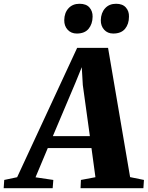

<svg xmlns="http://www.w3.org/2000/svg" viewBox="-100 -999 784 1019"><path d="M-80.5 0 -77.5 -44 -9 -58.5 309.5 -745H473.5L590.5 -59L664 -44L661 0H327.5L329.5 -44L406.5 -58.5L385.5 -213H153.5L88.5 -58L183 -44L179.5 0ZM180.5 -276.5H377L339.5 -547.5L334 -642.5L300 -559ZM307.5 -821Q277.5 -821 259 -841.2Q240.5 -861.5 241 -892Q241.5 -931 263.5 -955Q285.5 -979 322 -979Q357.5 -979 374.8 -959.2Q392 -939.5 391.5 -910.5Q391 -871.5 370.2 -846.2Q349.5 -821 307.5 -821ZM501 -821Q471 -821 452.8 -841.2Q434.5 -861.5 435 -892Q436 -931 457.8 -955Q479.5 -979 516 -979Q550.5 -979 568 -959.2Q585.5 -939.5 584.5 -910.5Q584.5 -871.5 563.8 -846.2Q543 -821 501 -821Z"/></svg>

Font: Merriweather 48pt Black
Style: Italic
Weight: 900
Italic angle: -7.8°
Version: Version 2.101